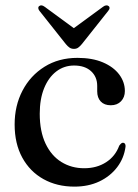

<svg xmlns="http://www.w3.org/2000/svg" viewBox="-20 -684 514 715"><path d="M445 -345Q445 -322 430.8 -307Q416.5 -292 392.5 -292Q368.5 -292 355.2 -306Q342 -320 342 -344V-364Q342 -398 319 -419Q296 -440 256 -440Q218.5 -440 189.5 -417.8Q160.5 -395.5 144.2 -355.2Q128 -315 128 -260.5Q128 -195 149.5 -149.5Q171 -104 208.5 -80.8Q246 -57.5 293.5 -57.5Q340.5 -57.5 375 -79.8Q409.5 -102 424 -141.5Q428.5 -147.5 431.5 -150Q434.5 -152.5 438.5 -152.5Q443.5 -152 445.8 -148Q448 -144 447.5 -138Q442 -95 416.2 -61.2Q390.5 -27.5 349.8 -8.2Q309 11 257 11Q192 11 141.8 -17Q91.5 -45 63 -97Q34.5 -149 34.5 -220.5Q34.5 -290.5 63.8 -346.5Q93 -402.5 145.8 -435.5Q198.5 -468.5 268.5 -468.5Q323.5 -468.5 363 -451.8Q402.5 -435 423.8 -406.8Q445 -378.5 445 -345ZM275 -564.5 146 -659Q140 -663.5 134.8 -664Q129.5 -664.5 125.5 -661Q122.5 -659 122.5 -654.2Q122.5 -649.5 127 -643.5L225 -520Q232.5 -511 239.2 -506.5Q246 -502 255.5 -502Q264.5 -502 271 -506.5Q277.5 -511 285 -520L383 -643.5Q388 -649.5 388 -654.2Q388 -659 385 -661Q381 -664.5 375.5 -664Q370 -663.5 364 -659L235 -564.5Z"/></svg>

Font: Fraunces 60pt
Style: Regular
Weight: 400
Version: Version 1.000;[b76b70a41]